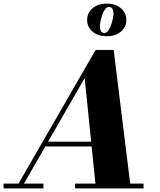

<svg xmlns="http://www.w3.org/2000/svg" viewBox="-68 -1040 882 1060"><path d="M19 0 460 -764.5H559.5L654 0H461.5L399.5 -609L49 0ZM-48.5 0V-26.5H171.5V0ZM346.5 0V-26.5H724.5V0ZM181 -231.5V-258H511V-231.5ZM521.5 -840Q472 -840 442.5 -865.8Q413 -891.5 413 -929.5Q413 -968 442.5 -994Q472 -1020 521.5 -1020Q570.5 -1020 600 -994Q629.5 -968 629.5 -929.5Q629.5 -891.5 600 -865.8Q570.5 -840 521.5 -840ZM509.5 -858Q520 -858 528.8 -870Q537.5 -882 544.2 -899.8Q551 -917.5 554.8 -935.8Q558.5 -954 558.5 -966.5Q558.5 -980 553.2 -990.8Q548 -1001.5 532.5 -1001.5Q522 -1001.5 513 -989.8Q504 -978 497.5 -960Q491 -942 487.2 -923.8Q483.5 -905.5 483.5 -893Q483.5 -879.5 488.8 -868.8Q494 -858 509.5 -858Z"/></svg>

Font: Bodoni Moda 9pt ExtraBold
Style: Italic
Weight: 800
Italic angle: -13°
Designer: Owen Earl
Foundry: indestructible type
Version: Version 2.004